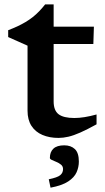

<svg xmlns="http://www.w3.org/2000/svg" viewBox="-20 -613 475 868"><path d="M222.5 -154.5Q222.5 -113.5 245 -96.5Q267.5 -79.5 316 -79.5Q337.5 -79.5 362.5 -83.5Q387.5 -87.5 416.5 -95.5V-51Q374 -27.5 343.5 -14Q313 -0.5 289.5 5Q266 10.5 244.5 10.5Q203.5 10.5 171.8 -3Q140 -16.5 122.2 -44Q104.5 -71.5 104.5 -112.5V-406.5L17 -445.5V-476.5Q39.5 -485 58.8 -494Q78 -503 95.2 -513.2Q112.5 -523.5 127.8 -535.5Q143 -547.5 157 -562Q171 -576.5 184 -593H222.5V-477ZM176 -414 178 -492.5H404.5L402 -414ZM200.5 197.5Q239.5 189.5 252.2 179Q265 168.5 265 151.5Q265 139 256 131.5Q247 124 235.2 119.2Q223.5 114.5 214.5 110.2Q205.5 106 205.5 101Q205.5 74 221.5 59Q237.5 44 270.5 44Q300.5 44 318.5 61Q336.5 78 336.5 117.5Q336.5 142.5 326.2 165.8Q316 189 288.5 207.2Q261 225.5 208.5 235.5Z"/></svg>

Font: Newsreader 9pt Medium
Style: Regular
Weight: 500
Designer: Hugues Gentile
Foundry: Production Type
Version: Version 1.003